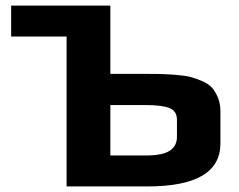

<svg xmlns="http://www.w3.org/2000/svg" viewBox="-20 -669 856 689"><path d="M771 -268C771 -286.7 768.2 -303.2 762.5 -317.5C756.8 -331.8 749.8 -343.8 741.5 -353.5C733.2 -363.2 721.2 -371.3 705.5 -378C689.8 -384.7 675.5 -389.7 662.5 -393C649.5 -396.3 631.7 -398.8 609 -400.5C586.3 -402.2 567.5 -403.2 552.5 -403.5C537.5 -403.8 517 -404 491 -404H376V-649H20V-538H219V0H509C683.7 0 771 -51.3 771 -154ZM615 -178C615 -156 606.3 -139.3 589 -128C571.7 -116.7 542.7 -111 502 -111H376V-292H504C541.3 -292 569.2 -288.5 587.5 -281.5C605.8 -274.5 615 -260.3 615 -239Z"/></svg>

Font: Play
Style: Bold
Weight: 700
Designer: Jonas Hecksher
Foundry: Jonas Hecksher, Playtypeª, e-types AS
Version: Version 1.002